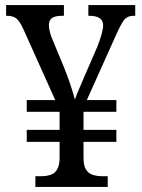

<svg xmlns="http://www.w3.org/2000/svg" viewBox="-20 -734 556 754"><path d="M119 0V-42H141Q161 -42 177.5 -47Q194 -52 203.5 -67Q213 -82 214 -110V-177H85V-224H214V-295H85V-341H197L72 -619Q59 -648 46 -660Q33 -672 8 -672H4V-714H231V-672H225Q197 -672 184.5 -663.5Q172 -655 172 -635Q172 -623 176 -607.5Q180 -592 188 -574L232 -468Q245 -436 257 -400Q269 -364 274 -343Q277 -352 283 -367Q289 -382 296.5 -398.5Q304 -415 309 -428L362 -550Q372 -575 378.5 -598Q385 -621 385 -634Q385 -653 371.5 -662.5Q358 -672 330 -672H327V-714H511V-672H504Q481 -672 468.5 -657Q456 -642 435 -595L321 -341H437V-295H308V-224H437V-177H308V-115Q308 -84 317.5 -68.5Q327 -53 344 -47.5Q361 -42 381 -42H403V0Z"/></svg>

Font: Noto Serif Thai SemiCondensed
Style: Regular
Weight: 400
Width: 4
Designer: Monotype Design Team
Foundry: Monotype Imaging Inc.
Version: Version 2.002